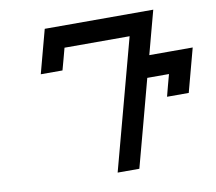

<svg xmlns="http://www.w3.org/2000/svg" viewBox="-91 -982 1224 1089"><g transform="rotate(-10 521.0 -437.5)"><path d="M500 0H625Q647.5 -83 692.1 -250Q736.8 -417 758.8 -500H883.8Q877.9 -479 866.9 -437.3Q856 -395.5 850.6 -375H975.6Q986.8 -416.5 1009 -500Q1031.2 -583.5 1042.5 -625H792.5Q803.7 -667 825.9 -750.2Q848.1 -833.5 859.4 -875H234.4Q223.1 -833 200.9 -750Q178.7 -667 167.5 -625H292.5Q298.3 -646 309.6 -687.7Q320.8 -729.5 326.2 -750H701.2Z"/></g></svg>

Font: Faithful 32x
Style: Oblique
Weight: 400
Foundry: Faithful Resource Pack
Version: Version 1.0; January 27, 2023